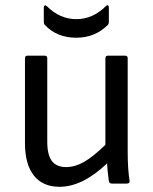

<svg xmlns="http://www.w3.org/2000/svg" viewBox="-20 -700 582 732"><path d="M271 -556.2Q196.3 -556.2 150.9 -605Q147 -608.9 147 -617.2V-670.9Q147 -677.2 150.1 -679Q153.3 -680.7 158.2 -676.8Q208 -627 271 -627Q334 -627 383.8 -676.8Q388.7 -681.6 391.8 -679.4Q395 -677.2 395 -670.9V-617.2Q395 -608.9 391.1 -605Q342.3 -556.2 271 -556.2ZM207 12.2Q143.1 12.2 109.1 -30.8Q75.2 -73.7 75.2 -154.8V-478Q75.2 -487.8 85 -487.8H149.9Q160.2 -487.8 160.2 -478V-159.2Q160.2 -109.9 177.7 -86.4Q195.3 -63 231.9 -63Q265.6 -63 299.8 -82.3Q334 -101.6 381.8 -147.9V-478Q381.8 -487.8 392.1 -487.8H457Q466.8 -487.8 466.8 -478V-122.1Q466.8 -54.7 474.1 -9.8Q475.1 -5.4 471.9 -2.7Q468.8 0 462.9 0H407.2Q396.5 0 395 -9.8Q389.2 -51.3 388.2 -77.1Q294.4 12.2 207 12.2Z"/></svg>

Font: Sofia Sans
Style: Regular
Weight: 400
Designer: Botio Nikoltchev, Ani Petrova
Foundry: lettersoup
Version: Version 4.100